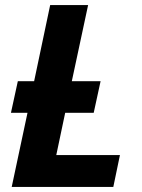

<svg xmlns="http://www.w3.org/2000/svg" viewBox="-20 -734 558 754"><path d="M88 -291 26 0H425L451 -125H201L236 -291H348L375 -415H262L326 -714H177L114 -415H50L23 -291Z"/></svg>

Font: BC Sans
Style: Bold Italic
Weight: 700
Italic angle: -12°
Designer: Monotype Design Team
Province of B.C.
Foundry: Monotype Imaging Inc.
Version: Version 2.000;GOOG;noto-source:20170915:90ef993387c0